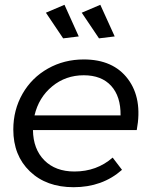

<svg xmlns="http://www.w3.org/2000/svg" viewBox="-20 -777 628 801"><path d="M287 4Q173.5 4 104.5 -62.2Q35.5 -128.5 35.5 -236.5Q35.5 -318.5 74 -385.8Q112.5 -453 180 -491Q247.5 -529 329.5 -529Q452.5 -529 513.8 -447.2Q575 -365.5 550.5 -234.5H117.5Q118.5 -155 165 -108.2Q211.5 -61.5 290.5 -61.5Q383.5 -61.5 450 -119.5L489 -68.5Q407 4 287 4ZM171.5 -724 249 -757 308.5 -625 243.5 -617ZM321 -724 398.5 -757 458.5 -625 393 -617ZM329.5 -463Q254 -463 197.8 -416.8Q141.5 -370.5 124 -295.5H483Q484 -374.5 443.8 -418.8Q403.5 -463 329.5 -463Z"/></svg>

Font: Argentum Sans Light
Style: Italic
Weight: 300
Italic angle: -11.3°
Designer: Julieta Ulanovsky (font), Owen Earl (portions from Jones font), Cristiano Sobral (main changes and remaster)
Foundry: Julieta Ulanovsky (font), Owen Earl (portions from Jones font), Cristiano Sobral (main changes and remaster)
Version: Version 3.127